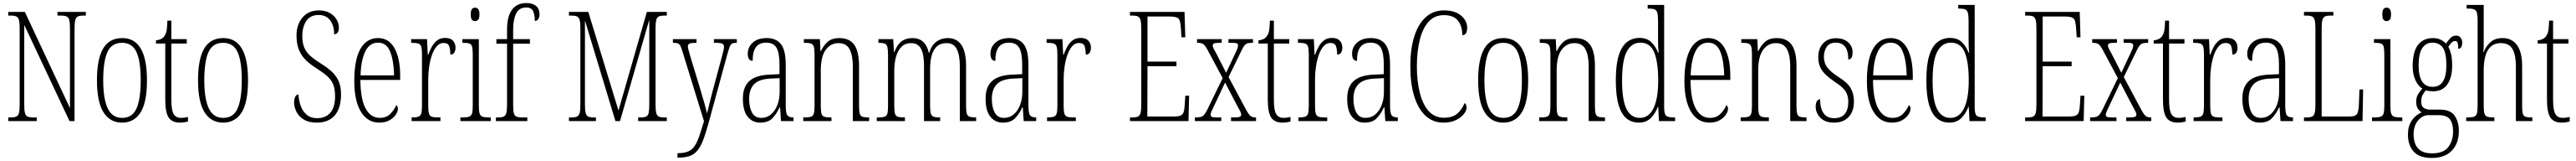

<svg xmlns="http://www.w3.org/2000/svg" viewBox="-20 -792 16895 1053"><path d="M34 0V-24H51Q75 -24 87.5 -30Q100 -36 104.5 -54Q109 -72 109 -109V-606Q109 -642 104.5 -660Q100 -678 87.5 -684Q75 -690 52 -690H34V-714H143L439 -85V-606Q439 -642 434.5 -660Q430 -678 417.5 -684Q405 -690 382 -690H357V-714H543V-690H526Q502 -690 490 -684Q478 -678 473.5 -660Q469 -642 469 -605V0H436L139 -629V-109Q139 -72 143.5 -54Q148 -36 160 -30Q172 -24 196 -24H221V0Z M780 10Q702 10 659 -57.5Q616 -125 616 -267Q616 -406 656.5 -474.5Q697 -543 782 -543Q944 -543 944 -267Q944 -123 902 -56.5Q860 10 780 10ZM781 -21Q849 -21 876 -84Q903 -147 903 -267Q903 -390 875.5 -451Q848 -512 780 -512Q712 -512 684.5 -451Q657 -390 657 -267Q657 -146 686.5 -83.5Q716 -21 781 -21Z M1161 10Q1109 10 1086.5 -23Q1064 -56 1064 -142V-507H1003V-528Q1041 -532 1057 -554Q1070 -571 1073.5 -596Q1077 -621 1078 -657H1104V-536H1205V-507H1104V-141Q1104 -70 1119.5 -45.5Q1135 -21 1166 -21Q1179 -21 1189.5 -22.5Q1200 -24 1213 -27V3Q1201 6 1187.5 8Q1174 10 1161 10Z M1443 10Q1365 10 1322 -57.5Q1279 -125 1279 -267Q1279 -406 1319.5 -474.5Q1360 -543 1445 -543Q1607 -543 1607 -267Q1607 -123 1565 -56.5Q1523 10 1443 10ZM1444 -21Q1512 -21 1539 -84Q1566 -147 1566 -267Q1566 -390 1538.5 -451Q1511 -512 1443 -512Q1375 -512 1347.5 -451Q1320 -390 1320 -267Q1320 -146 1349.5 -83.5Q1379 -21 1444 -21Z M2058 10Q2006 10 1973 -10Q1940 -30 1924.5 -61Q1909 -92 1909 -124Q1909 -141 1916 -157.5Q1923 -174 1938 -174Q1940 -132 1953.5 -97Q1967 -62 1993 -40.5Q2019 -19 2060 -19Q2117 -19 2147.5 -55.5Q2178 -92 2178 -162Q2178 -211 2165 -241.5Q2152 -272 2124 -296Q2096 -320 2052 -348Q2015 -371 1986.5 -398.5Q1958 -426 1941.5 -464.5Q1925 -503 1925 -561Q1925 -630 1964 -677Q2003 -724 2072 -724Q2114 -724 2143.5 -707Q2173 -690 2188 -664.5Q2203 -639 2203 -613Q2203 -589 2194.5 -578.5Q2186 -568 2172 -568Q2172 -623 2146 -658.5Q2120 -694 2070 -694Q2016 -694 1989.5 -655.5Q1963 -617 1963 -557Q1963 -513 1975 -483Q1987 -453 2012.5 -429.5Q2038 -406 2078 -381Q2117 -357 2148.5 -330.5Q2180 -304 2198.5 -267.5Q2217 -231 2217 -175Q2217 -85 2176 -37.5Q2135 10 2058 10Z M2468 10Q2391 10 2347.5 -61Q2304 -132 2304 -262Q2304 -403 2344.5 -473Q2385 -543 2460 -543Q2531 -543 2568 -476.5Q2605 -410 2605 -294V-269H2344Q2345 -143 2378.5 -82Q2412 -21 2471 -21Q2514 -21 2540 -47Q2566 -73 2579 -104Q2583 -102 2586.5 -96.5Q2590 -91 2590 -80Q2590 -63 2576 -42Q2562 -21 2535 -5.5Q2508 10 2468 10ZM2565 -299Q2563 -394 2539.5 -453.5Q2516 -513 2460 -513Q2404 -513 2376 -455.5Q2348 -398 2345 -299Z M2680 0V-24H2682Q2709 -24 2723.5 -28.5Q2738 -33 2743 -49Q2748 -65 2748 -100V-437Q2748 -471 2743 -487Q2738 -503 2723 -507.5Q2708 -512 2680 -512H2677V-536H2781L2786 -434H2789Q2798 -459 2811.5 -484.5Q2825 -510 2846.5 -527Q2868 -544 2900 -544Q2935 -544 2951.5 -526Q2968 -508 2968 -480Q2968 -461 2960 -448Q2952 -435 2934 -435Q2934 -466 2927 -488.5Q2920 -511 2889 -511Q2864 -511 2845 -489.5Q2826 -468 2813.5 -432.5Q2801 -397 2795 -355.5Q2789 -314 2789 -274V-99Q2789 -64 2794 -48.5Q2799 -33 2813 -28.5Q2827 -24 2856 -24H2869V0Z M3096 -654Q3083 -654 3075.5 -663Q3068 -672 3068 -698Q3068 -723 3075.5 -732.5Q3083 -742 3096 -742Q3108 -742 3116.5 -732.5Q3125 -723 3125 -698Q3125 -672 3116.5 -663Q3108 -654 3096 -654ZM3000 0V-24H3015Q3043 -24 3057 -29Q3071 -34 3076 -49.5Q3081 -65 3081 -99V-434Q3081 -469 3077 -485.5Q3073 -502 3059.5 -507Q3046 -512 3020 -512H3013V-536H3121V-100Q3121 -66 3126 -50Q3131 -34 3145 -29Q3159 -24 3186 -24H3199V0Z M3233 0V-24H3248Q3272 -24 3284 -29.5Q3296 -35 3301 -52Q3306 -69 3306 -105V-506H3236V-536H3306V-598Q3306 -686 3339 -729Q3372 -772 3433 -772Q3474 -772 3496.5 -753Q3519 -734 3519 -698Q3519 -679 3510.5 -667Q3502 -655 3488 -655Q3488 -695 3477 -719Q3466 -743 3432 -743Q3384 -743 3365 -702.5Q3346 -662 3346 -599V-536H3456V-506H3346V-105Q3346 -69 3350.5 -52Q3355 -35 3367.5 -29.5Q3380 -24 3404 -24H3439V0Z M3712 0V-24H3729Q3753 -24 3765.5 -30Q3778 -36 3782.5 -54Q3787 -72 3787 -108V-606Q3787 -642 3782.5 -660Q3778 -678 3765.5 -684Q3753 -690 3730 -690H3712V-714H3839L4037 -69L4223 -714H4354V-690H4336Q4313 -690 4301 -684Q4289 -678 4284.5 -660Q4280 -642 4280 -606V-108Q4280 -72 4284.5 -54Q4289 -36 4301 -30Q4313 -24 4337 -24H4354V0H4166V-24H4183Q4207 -24 4219 -30Q4231 -36 4235 -54Q4239 -72 4239 -109V-663L4047 0H4017L3817 -658V-109Q3817 -72 3821.5 -54Q3826 -36 3838 -30Q3850 -24 3873 -24H3889V0Z M4424 210Q4466 210 4492 199.5Q4518 189 4535 165Q4552 141 4566 100.5Q4580 60 4598 1L4458 -451Q4450 -478 4443.5 -491Q4437 -504 4427 -508Q4417 -512 4396 -512H4394V-536H4549V-512H4546Q4513 -512 4502.5 -506.5Q4492 -501 4492 -488Q4492 -479 4497.5 -461Q4503 -443 4510 -417L4568 -227Q4586 -168 4599 -122Q4612 -76 4618 -50Q4624 -77 4634 -116Q4644 -155 4656 -202L4715 -420Q4720 -440 4724.5 -457.5Q4729 -475 4729 -487Q4729 -499 4720.5 -505Q4712 -511 4678 -512H4663V-536H4813V-512H4808Q4791 -512 4781.5 -506.5Q4772 -501 4765.5 -483.5Q4759 -466 4749 -430L4625 23Q4606 91 4588.5 133.5Q4571 176 4549 199Q4527 222 4497.5 230.5Q4468 239 4427 239H4424Z M4966 10Q4916 10 4884.5 -28.5Q4853 -67 4853 -147Q4853 -225 4896.5 -263Q4940 -301 5030 -304L5093 -307V-371Q5093 -446 5073.5 -479.5Q5054 -513 5007 -513Q4961 -513 4939 -484Q4917 -455 4917 -394Q4885 -394 4885 -441Q4885 -484 4918 -513.5Q4951 -543 5009 -543Q5071 -543 5102.5 -503.5Q5134 -464 5134 -367V-105Q5134 -52 5144.5 -38Q5155 -24 5183 -24H5185V0H5103L5097 -90H5094Q5074 -47 5046.5 -18.5Q5019 10 4966 10ZM4974 -21Q5010 -21 5037 -43.5Q5064 -66 5079 -104.5Q5094 -143 5094 -191V-281L5035 -278Q4959 -275 4926.5 -241Q4894 -207 4894 -146Q4894 -90 4913 -55.5Q4932 -21 4974 -21Z M5249 0V-24H5257Q5285 -24 5299 -28.5Q5313 -33 5318 -49Q5323 -65 5323 -100V-438Q5323 -472 5318 -487.5Q5313 -503 5299 -507.5Q5285 -512 5258 -512H5253V-536H5358L5362 -458H5365Q5384 -498 5411.5 -520.5Q5439 -543 5485 -543Q5552 -543 5583.5 -499Q5615 -455 5615 -360V-100Q5615 -65 5619.5 -49Q5624 -33 5637.5 -28.5Q5651 -24 5677 -24H5681V0H5574V-360Q5574 -429 5553 -469.5Q5532 -510 5480 -510Q5429 -510 5396.5 -466.5Q5364 -423 5364 -330V-99Q5364 -65 5368.5 -49Q5373 -33 5387 -28.5Q5401 -24 5428 -24H5434V0Z M5731 0V-24H5741Q5769 -24 5783 -29Q5797 -34 5801 -50Q5805 -66 5805 -101V-431Q5805 -467 5801 -484Q5797 -501 5784 -506.5Q5771 -512 5744 -512H5742V-536H5839L5844 -452H5847Q5864 -499 5893 -521Q5922 -543 5965 -543Q6051 -543 6073 -446H6075Q6091 -497 6123 -520Q6155 -543 6197 -543Q6255 -543 6286 -498.5Q6317 -454 6317 -361V-96Q6317 -63 6322 -48Q6327 -33 6340.5 -28.5Q6354 -24 6381 -24H6383V0H6276V-360Q6276 -432 6256 -471Q6236 -510 6189 -510Q6148 -510 6124.5 -487.5Q6101 -465 6091 -427.5Q6081 -390 6081 -345V-100Q6081 -65 6086 -49Q6091 -33 6104.5 -28.5Q6118 -24 6144 -24H6147V0H6041V-360Q6041 -438 6021 -474Q6001 -510 5956 -510Q5917 -510 5892.5 -485Q5868 -460 5857 -419Q5846 -378 5846 -330V-100Q5846 -65 5850.5 -49Q5855 -33 5869.5 -28.5Q5884 -24 5914 -24H5916V0Z M6558 10Q6508 10 6476.5 -28.5Q6445 -67 6445 -147Q6445 -225 6488.5 -263Q6532 -301 6622 -304L6685 -307V-371Q6685 -446 6665.5 -479.5Q6646 -513 6599 -513Q6553 -513 6531 -484Q6509 -455 6509 -394Q6477 -394 6477 -441Q6477 -484 6510 -513.5Q6543 -543 6601 -543Q6663 -543 6694.5 -503.5Q6726 -464 6726 -367V-105Q6726 -52 6736.5 -38Q6747 -24 6775 -24H6777V0H6695L6689 -90H6686Q6666 -47 6638.5 -18.5Q6611 10 6558 10ZM6566 -21Q6602 -21 6629 -43.5Q6656 -66 6671 -104.5Q6686 -143 6686 -191V-281L6627 -278Q6551 -275 6518.5 -241Q6486 -207 6486 -146Q6486 -90 6505 -55.5Q6524 -21 6566 -21Z M6848 0V-24H6850Q6877 -24 6891.5 -28.5Q6906 -33 6911 -49Q6916 -65 6916 -100V-437Q6916 -471 6911 -487Q6906 -503 6891 -507.5Q6876 -512 6848 -512H6845V-536H6949L6954 -434H6957Q6966 -459 6979.5 -484.5Q6993 -510 7014.5 -527Q7036 -544 7068 -544Q7103 -544 7119.5 -526Q7136 -508 7136 -480Q7136 -461 7128 -448Q7120 -435 7102 -435Q7102 -466 7095 -488.5Q7088 -511 7057 -511Q7032 -511 7013 -489.5Q6994 -468 6981.5 -432.5Q6969 -397 6963 -355.5Q6957 -314 6957 -274V-99Q6957 -64 6962 -48.5Q6967 -33 6981 -28.5Q6995 -24 7024 -24H7037V0Z M7392 0V-24H7409Q7433 -24 7445 -30Q7457 -36 7461.5 -54Q7466 -72 7466 -108V-605Q7466 -642 7461.5 -660Q7457 -678 7445 -684Q7433 -690 7409 -690H7392V-714H7750L7755 -548H7730L7727 -596Q7725 -633 7720 -652Q7715 -671 7699.5 -677.5Q7684 -684 7652 -684H7507V-389H7697V-359H7507L7506 -30H7678Q7709 -30 7723.5 -36Q7738 -42 7743.5 -57.5Q7749 -73 7751 -102L7755 -166H7780L7776 0Z M7818 0V-24H7824Q7844 -24 7857 -27.5Q7870 -31 7879.5 -42.5Q7889 -54 7901 -78L8000 -281L7903 -462Q7886 -494 7873.5 -503Q7861 -512 7836 -512H7832V-536H7994V-512H7977Q7949 -512 7942 -507Q7935 -502 7935 -494Q7935 -486 7942 -472Q7949 -458 7961 -437L8023 -316L8078 -433Q8089 -455 8095 -470Q8101 -485 8101 -494Q8101 -504 8094 -508Q8087 -512 8060 -512H8038V-536H8199V-512H8197Q8177 -512 8165 -509Q8153 -506 8143.5 -495Q8134 -484 8123 -460L8039 -288L8154 -74Q8172 -41 8184 -32.5Q8196 -24 8216 -24H8219V0H8055V-24H8078Q8106 -24 8114 -29Q8122 -34 8122 -42Q8122 -51 8114.5 -65.5Q8107 -80 8093 -105L8016 -252L7944 -100Q7934 -78 7927.5 -65Q7921 -52 7921 -42Q7921 -32 7928.5 -28Q7936 -24 7959 -24H7991V0Z M8393 10Q8341 10 8318.5 -23Q8296 -56 8296 -142V-507H8235V-528Q8273 -532 8289 -554Q8302 -571 8305.5 -596Q8309 -621 8310 -657H8336V-536H8437V-507H8336V-141Q8336 -70 8351.5 -45.5Q8367 -21 8398 -21Q8411 -21 8421.5 -22.5Q8432 -24 8445 -27V3Q8433 6 8419.5 8Q8406 10 8393 10Z M8497 0V-24H8499Q8526 -24 8540.5 -28.5Q8555 -33 8560 -49Q8565 -65 8565 -100V-437Q8565 -471 8560 -487Q8555 -503 8540 -507.5Q8525 -512 8497 -512H8494V-536H8598L8603 -434H8606Q8615 -459 8628.5 -484.5Q8642 -510 8663.5 -527Q8685 -544 8717 -544Q8752 -544 8768.5 -526Q8785 -508 8785 -480Q8785 -461 8777 -448Q8769 -435 8751 -435Q8751 -466 8744 -488.5Q8737 -511 8706 -511Q8681 -511 8662 -489.5Q8643 -468 8630.5 -432.5Q8618 -397 8612 -355.5Q8606 -314 8606 -274V-99Q8606 -64 8611 -48.5Q8616 -33 8630 -28.5Q8644 -24 8673 -24H8686V0Z M8930 10Q8880 10 8848.5 -28.5Q8817 -67 8817 -147Q8817 -225 8860.5 -263Q8904 -301 8994 -304L9057 -307V-371Q9057 -446 9037.5 -479.5Q9018 -513 8971 -513Q8925 -513 8903 -484Q8881 -455 8881 -394Q8849 -394 8849 -441Q8849 -484 8882 -513.5Q8915 -543 8973 -543Q9035 -543 9066.5 -503.5Q9098 -464 9098 -367V-105Q9098 -52 9108.5 -38Q9119 -24 9147 -24H9149V0H9067L9061 -90H9058Q9038 -47 9010.5 -18.5Q8983 10 8930 10ZM8938 -21Q8974 -21 9001 -43.5Q9028 -66 9043 -104.5Q9058 -143 9058 -191V-281L8999 -278Q8923 -275 8890.5 -241Q8858 -207 8858 -146Q8858 -90 8877 -55.5Q8896 -21 8938 -21Z M9449 10Q9378 10 9329.5 -36Q9281 -82 9256 -164.5Q9231 -247 9231 -358Q9231 -470 9256.5 -552Q9282 -634 9331.5 -679Q9381 -724 9453 -724Q9524 -724 9564 -690Q9604 -656 9604 -612Q9604 -562 9572 -562Q9572 -621 9543.5 -657Q9515 -693 9451 -693Q9390 -693 9351 -650Q9312 -607 9293 -531Q9274 -455 9274 -358Q9274 -260 9293.5 -184Q9313 -108 9352 -65Q9391 -22 9452 -22Q9508 -22 9539 -49Q9570 -76 9587 -118Q9600 -109 9600 -88Q9600 -69 9582 -46Q9564 -23 9530 -6.5Q9496 10 9449 10Z M9840 10Q9762 10 9719 -57.5Q9676 -125 9676 -267Q9676 -406 9716.5 -474.5Q9757 -543 9842 -543Q10004 -543 10004 -267Q10004 -123 9962 -56.5Q9920 10 9840 10ZM9841 -21Q9909 -21 9936 -84Q9963 -147 9963 -267Q9963 -390 9935.5 -451Q9908 -512 9840 -512Q9772 -512 9744.5 -451Q9717 -390 9717 -267Q9717 -146 9746.5 -83.5Q9776 -21 9841 -21Z M10076 0V-24H10084Q10112 -24 10126 -28.5Q10140 -33 10145 -49Q10150 -65 10150 -100V-438Q10150 -472 10145 -487.5Q10140 -503 10126 -507.5Q10112 -512 10085 -512H10080V-536H10185L10189 -458H10192Q10211 -498 10238.5 -520.5Q10266 -543 10312 -543Q10379 -543 10410.5 -499Q10442 -455 10442 -360V-100Q10442 -65 10446.5 -49Q10451 -33 10464.5 -28.5Q10478 -24 10504 -24H10508V0H10401V-360Q10401 -429 10380 -469.5Q10359 -510 10307 -510Q10256 -510 10223.5 -466.5Q10191 -423 10191 -330V-99Q10191 -65 10195.5 -49Q10200 -33 10214 -28.5Q10228 -24 10255 -24H10261V0Z M10730 10Q10683 10 10649.5 -17Q10616 -44 10597.5 -104.5Q10579 -165 10579 -267Q10579 -370 10598.5 -430.5Q10618 -491 10653 -517.5Q10688 -544 10734 -544Q10782 -544 10810.5 -517.5Q10839 -491 10856 -448H10860Q10857 -471 10856.5 -496Q10856 -521 10856 -548V-655Q10856 -692 10851 -709Q10846 -726 10832.5 -731Q10819 -736 10793 -736H10788V-760H10896V-91Q10896 -47 10908.5 -35.5Q10921 -24 10959 -24H10968V0H10862L10857 -94H10855Q10837 -47 10807 -18.5Q10777 10 10730 10ZM10736 -21Q10796 -21 10826.5 -84.5Q10857 -148 10857 -265Q10857 -385 10831 -449Q10805 -513 10740 -513Q10683 -513 10651.5 -456Q10620 -399 10620 -265Q10620 -136 10649.5 -78.5Q10679 -21 10736 -21Z M11193 10Q11116 10 11072.5 -61Q11029 -132 11029 -262Q11029 -403 11069.5 -473Q11110 -543 11185 -543Q11256 -543 11293 -476.5Q11330 -410 11330 -294V-269H11069Q11070 -143 11103.5 -82Q11137 -21 11196 -21Q11239 -21 11265 -47Q11291 -73 11304 -104Q11308 -102 11311.5 -96.5Q11315 -91 11315 -80Q11315 -63 11301 -42Q11287 -21 11260 -5.5Q11233 10 11193 10ZM11290 -299Q11288 -394 11264.5 -453.5Q11241 -513 11185 -513Q11129 -513 11101 -455.5Q11073 -398 11070 -299Z M11398 0V-24H11406Q11434 -24 11448 -28.5Q11462 -33 11467 -49Q11472 -65 11472 -100V-438Q11472 -472 11467 -487.5Q11462 -503 11448 -507.5Q11434 -512 11407 -512H11402V-536H11507L11511 -458H11514Q11533 -498 11560.5 -520.5Q11588 -543 11634 -543Q11701 -543 11732.5 -499Q11764 -455 11764 -360V-100Q11764 -65 11768.5 -49Q11773 -33 11786.5 -28.5Q11800 -24 11826 -24H11830V0H11723V-360Q11723 -429 11702 -469.5Q11681 -510 11629 -510Q11578 -510 11545.5 -466.5Q11513 -423 11513 -330V-99Q11513 -65 11517.5 -49Q11522 -33 11536 -28.5Q11550 -24 11577 -24H11583V0Z M12010 10Q11968 10 11942 -5.5Q11916 -21 11903 -45Q11890 -69 11890 -93Q11890 -119 11898.5 -131Q11907 -143 11919 -143Q11919 -85 11941.5 -52Q11964 -19 12011 -19Q12104 -19 12104 -128Q12104 -163 12087.5 -192Q12071 -221 12019 -254Q11978 -282 11953.5 -306Q11929 -330 11918 -356.5Q11907 -383 11907 -418Q11907 -474 11938.5 -508Q11970 -542 12023 -542Q12073 -542 12102.5 -516Q12132 -490 12132 -450Q12132 -403 12104 -403Q12104 -513 12022 -513Q11981 -513 11962.5 -486Q11944 -459 11944 -421Q11944 -379 11967 -349.5Q11990 -320 12039 -289Q12098 -253 12119.5 -215.5Q12141 -178 12141 -130Q12141 -64 12106.5 -27Q12072 10 12010 10Z M12390 10Q12313 10 12269.5 -61Q12226 -132 12226 -262Q12226 -403 12266.5 -473Q12307 -543 12382 -543Q12453 -543 12490 -476.5Q12527 -410 12527 -294V-269H12266Q12267 -143 12300.5 -82Q12334 -21 12393 -21Q12436 -21 12462 -47Q12488 -73 12501 -104Q12505 -102 12508.5 -96.5Q12512 -91 12512 -80Q12512 -63 12498 -42Q12484 -21 12457 -5.5Q12430 10 12390 10ZM12487 -299Q12485 -394 12461.5 -453.5Q12438 -513 12382 -513Q12326 -513 12298 -455.5Q12270 -398 12267 -299Z M12767 10Q12720 10 12686.5 -17Q12653 -44 12634.5 -104.5Q12616 -165 12616 -267Q12616 -370 12635.5 -430.5Q12655 -491 12690 -517.5Q12725 -544 12771 -544Q12819 -544 12847.5 -517.5Q12876 -491 12893 -448H12897Q12894 -471 12893.5 -496Q12893 -521 12893 -548V-655Q12893 -692 12888 -709Q12883 -726 12869.5 -731Q12856 -736 12830 -736H12825V-760H12933V-91Q12933 -47 12945.5 -35.5Q12958 -24 12996 -24H13005V0H12899L12894 -94H12892Q12874 -47 12844 -18.5Q12814 10 12767 10ZM12773 -21Q12833 -21 12863.5 -84.5Q12894 -148 12894 -265Q12894 -385 12868 -449Q12842 -513 12777 -513Q12720 -513 12688.5 -456Q12657 -399 12657 -265Q12657 -136 12686.5 -78.5Q12716 -21 12773 -21Z M13264 0V-24H13281Q13305 -24 13317 -30Q13329 -36 13333.5 -54Q13338 -72 13338 -108V-605Q13338 -642 13333.5 -660Q13329 -678 13317 -684Q13305 -690 13281 -690H13264V-714H13622L13627 -548H13602L13599 -596Q13597 -633 13592 -652Q13587 -671 13571.5 -677.5Q13556 -684 13524 -684H13379V-389H13569V-359H13379L13378 -30H13550Q13581 -30 13595.5 -36Q13610 -42 13615.5 -57.5Q13621 -73 13623 -102L13627 -166H13652L13648 0Z M13690 0V-24H13696Q13716 -24 13729 -27.5Q13742 -31 13751.5 -42.5Q13761 -54 13773 -78L13872 -281L13775 -462Q13758 -494 13745.5 -503Q13733 -512 13708 -512H13704V-536H13866V-512H13849Q13821 -512 13814 -507Q13807 -502 13807 -494Q13807 -486 13814 -472Q13821 -458 13833 -437L13895 -316L13950 -433Q13961 -455 13967 -470Q13973 -485 13973 -494Q13973 -504 13966 -508Q13959 -512 13932 -512H13910V-536H14071V-512H14069Q14049 -512 14037 -509Q14025 -506 14015.5 -495Q14006 -484 13995 -460L13911 -288L14026 -74Q14044 -41 14056 -32.5Q14068 -24 14088 -24H14091V0H13927V-24H13950Q13978 -24 13986 -29Q13994 -34 13994 -42Q13994 -51 13986.5 -65.5Q13979 -80 13965 -105L13888 -252L13816 -100Q13806 -78 13799.5 -65Q13793 -52 13793 -42Q13793 -32 13800.5 -28Q13808 -24 13831 -24H13863V0Z M14265 10Q14213 10 14190.5 -23Q14168 -56 14168 -142V-507H14107V-528Q14145 -532 14161 -554Q14174 -571 14177.5 -596Q14181 -621 14182 -657H14208V-536H14309V-507H14208V-141Q14208 -70 14223.5 -45.5Q14239 -21 14270 -21Q14283 -21 14293.5 -22.5Q14304 -24 14317 -27V3Q14305 6 14291.5 8Q14278 10 14265 10Z M14369 0V-24H14371Q14398 -24 14412.5 -28.5Q14427 -33 14432 -49Q14437 -65 14437 -100V-437Q14437 -471 14432 -487Q14427 -503 14412 -507.5Q14397 -512 14369 -512H14366V-536H14470L14475 -434H14478Q14487 -459 14500.5 -484.5Q14514 -510 14535.5 -527Q14557 -544 14589 -544Q14624 -544 14640.5 -526Q14657 -508 14657 -480Q14657 -461 14649 -448Q14641 -435 14623 -435Q14623 -466 14616 -488.5Q14609 -511 14578 -511Q14553 -511 14534 -489.5Q14515 -468 14502.5 -432.5Q14490 -397 14484 -355.5Q14478 -314 14478 -274V-99Q14478 -64 14483 -48.5Q14488 -33 14502 -28.5Q14516 -24 14545 -24H14558V0Z M14802 10Q14752 10 14720.5 -28.5Q14689 -67 14689 -147Q14689 -225 14732.5 -263Q14776 -301 14866 -304L14929 -307V-371Q14929 -446 14909.5 -479.5Q14890 -513 14843 -513Q14797 -513 14775 -484Q14753 -455 14753 -394Q14721 -394 14721 -441Q14721 -484 14754 -513.5Q14787 -543 14845 -543Q14907 -543 14938.5 -503.5Q14970 -464 14970 -367V-105Q14970 -52 14980.5 -38Q14991 -24 15019 -24H15021V0H14939L14933 -90H14930Q14910 -47 14882.5 -18.5Q14855 10 14802 10ZM14810 -21Q14846 -21 14873 -43.5Q14900 -66 14915 -104.5Q14930 -143 14930 -191V-281L14871 -278Q14795 -275 14762.5 -241Q14730 -207 14730 -146Q14730 -90 14749 -55.5Q14768 -21 14810 -21Z M15093 0V-24H15112Q15135 -24 15147 -30Q15159 -36 15163.5 -54Q15168 -72 15168 -108V-605Q15168 -642 15163.5 -660Q15159 -678 15146.5 -684Q15134 -690 15111 -690H15093V-714H15286V-690H15266Q15242 -690 15230 -684Q15218 -678 15213.5 -660Q15209 -642 15209 -606V-30H15391Q15430 -30 15440.5 -46Q15451 -62 15453 -104L15457 -207H15481L15477 0Z M15635 -654Q15622 -654 15614.5 -663Q15607 -672 15607 -698Q15607 -723 15614.5 -732.5Q15622 -742 15635 -742Q15647 -742 15655.5 -732.5Q15664 -723 15664 -698Q15664 -672 15655.5 -663Q15647 -654 15635 -654ZM15539 0V-24H15554Q15582 -24 15596 -29Q15610 -34 15615 -49.5Q15620 -65 15620 -99V-434Q15620 -469 15616 -485.5Q15612 -502 15598.5 -507Q15585 -512 15559 -512H15552V-536H15660V-100Q15660 -66 15665 -50Q15670 -34 15684 -29Q15698 -24 15725 -24H15738V0Z M15932 241Q15850 241 15812.5 199.5Q15775 158 15775 88Q15775 45 15789 16Q15803 -13 15824 -31Q15845 -49 15865 -57Q15851 -65 15840 -81.5Q15829 -98 15829 -127Q15829 -155 15841.5 -176Q15854 -197 15870 -212Q15842 -229 15824 -268Q15806 -307 15806 -358Q15806 -454 15841 -498.5Q15876 -543 15940 -543Q15967 -543 15989 -532.5Q16011 -522 16024 -507Q16037 -525 16052.5 -542Q16068 -559 16091 -559Q16111 -559 16121 -545Q16131 -531 16131 -513Q16131 -495 16124.5 -484Q16118 -473 16105 -473Q16105 -499 16101 -511.5Q16097 -524 16083 -524Q16074 -524 16064 -515.5Q16054 -507 16040 -486Q16051 -466 16058 -438Q16065 -410 16065 -363Q16065 -285 16033.5 -240Q16002 -195 15940 -195Q15929 -195 15915 -196.5Q15901 -198 15892 -201Q15881 -188 15871.5 -171Q15862 -154 15862 -128Q15862 -99 15878 -87Q15894 -75 15923 -75H15986Q16054 -75 16081.5 -35Q16109 5 16109 64Q16109 145 16063 193Q16017 241 15932 241ZM15937 -224Q16027 -224 16027 -365Q16027 -447 16004 -480Q15981 -513 15935 -513Q15893 -513 15869 -477.5Q15845 -442 15845 -364Q15845 -224 15937 -224ZM15933 211Q16008 211 16039.5 170Q16071 129 16071 67Q16071 16 16050.5 -11.5Q16030 -39 15974 -39H15912Q15870 -39 15841 -3.5Q15812 32 15812 86Q15812 121 15823 149.5Q15834 178 15860.5 194.5Q15887 211 15933 211Z M16157 0V-24H16166Q16194 -24 16208 -28.5Q16222 -33 16227 -49Q16232 -65 16232 -100V-661Q16232 -710 16220 -723Q16208 -736 16174 -736H16160V-760H16272V-503Q16272 -490 16271.5 -477Q16271 -464 16269 -452H16272Q16285 -487 16315 -515Q16345 -543 16396 -543Q16456 -543 16490 -497.5Q16524 -452 16524 -361V-98Q16524 -66 16528 -50Q16532 -34 16545 -29Q16558 -24 16584 -24H16591V0H16483V-360Q16483 -432 16461 -471Q16439 -510 16384 -510Q16272 -510 16272 -330V-99Q16272 -65 16277 -49Q16282 -33 16296 -28.5Q16310 -24 16338 -24H16342V0Z M16784 10Q16732 10 16709.5 -23Q16687 -56 16687 -142V-507H16626V-528Q16664 -532 16680 -554Q16693 -571 16696.5 -596Q16700 -621 16701 -657H16727V-536H16828V-507H16727V-141Q16727 -70 16742.5 -45.5Q16758 -21 16789 -21Q16802 -21 16812.5 -22.5Q16823 -24 16836 -27V3Q16824 6 16810.5 8Q16797 10 16784 10Z"/></svg>

Font: Noto Serif Myanmar ExtraCondensed ExtraLight
Style: Regular
Weight: 200
Width: 2
Designer: Ben Mitchell and the Monotype Design Team
Foundry: Monotype Imaging Inc.
Version: Version 2.106; ttfautohint (v1.8.4.7-5d5b)